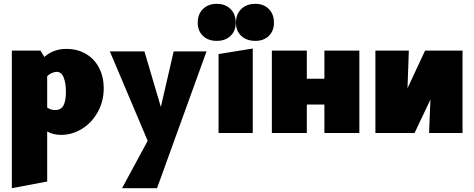

<svg xmlns="http://www.w3.org/2000/svg" viewBox="-20 -696 2483 1005"><path d="M523 -234Q523 -167 492.5 -111Q462 -55 410.5 -22.5Q359 10 300 10Q257 10 227 -8V254L42 289V-431H192L212 -398Q260 -440 327 -440Q386 -440 430.5 -413.5Q475 -387 499 -340Q523 -293 523 -234ZM325 -216Q325 -260 313.5 -290Q302 -320 276 -320Q267 -320 253 -314.5Q239 -309 227 -297V-133Q246 -120 269 -120Q299 -120 312 -143.5Q325 -167 325 -216Z M1061 -427 802 289H619L753 41L555 -427H736L822 -136L889 -427Z M1124 -413 1303 -442V0H1124ZM1015 -577Q1015 -622 1042.5 -649Q1070 -676 1115 -676Q1159 -676 1186.5 -649Q1214 -622 1214 -577Q1214 -534 1186.5 -508Q1159 -482 1115 -482Q1070 -482 1042.5 -508Q1015 -534 1015 -577ZM1215 -577Q1215 -622 1243 -649Q1271 -676 1317 -676Q1360 -676 1387 -649Q1414 -622 1414 -577Q1414 -534 1387 -508Q1360 -482 1317 -482Q1271 -482 1243 -508Q1215 -534 1215 -577Z M1861 -431V0H1678V-149H1586V0H1403V-431H1586V-284H1678V-431Z M2401 0H2226L2233 -175L2150 0H1945V-431H2120L2113 -234L2205 -431H2401Z"/></svg>

Font: Ysabeau Heavy
Style: Regular
Weight: 800
Designer: Christian Thalmann (Catharsis Fonts)
Version: Version 0.003